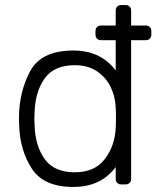

<svg xmlns="http://www.w3.org/2000/svg" viewBox="-20 -730 620 760"><path d="M438 -571H380Q370 -571 364 -577Q358 -583 358 -593V-607Q358 -617 364 -623Q370 -629 380 -629H438V-688Q438 -698 444 -704Q450 -710 460 -710H477Q487 -710 493 -704Q499 -698 499 -688V-629H557Q567 -629 573 -623Q579 -617 579 -607V-593Q579 -583 573 -577Q567 -571 557 -571H499V-22Q499 -12 493 -6Q487 0 477 0H460Q450 0 444 -6Q438 -12 438 -22V-69Q380 10 270 10Q153 10 106 -62.5Q59 -135 56 -232L55 -260Q55 -365 99 -447.5Q143 -530 270 -530Q379 -530 438 -451ZM276 -472Q195 -472 157.5 -420.5Q120 -369 117 -288L116 -260L117 -232Q120 -151 157.5 -99.5Q195 -48 276 -48Q355 -48 395 -100.5Q435 -153 438 -224Q439 -234 439 -263Q439 -292 438 -302Q437 -345 419 -383.5Q401 -422 365 -447Q329 -472 276 -472Z"/></svg>

Font: Hezaedrus Light
Style: Regular
Weight: 300
Designer: Hubert & Fischer
Foundry: Hubert & Fischer
Version: Version 1.10;September 3, 2019;FontCreator 11.5.0.2425 64-bi